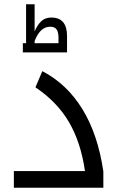

<svg xmlns="http://www.w3.org/2000/svg" viewBox="-20 -879 549 899"><path d="M44.9 -78.1H377.9Q358.4 -212.4 303.2 -306.9Q248 -401.4 146 -470.2L178.2 -545.9Q293.5 -485.8 366 -367.7Q438.5 -249.5 463.9 -76.2V0H44.9ZM253.9 -676.8V-701.7Q253.9 -728 245.1 -741Q236.3 -753.9 215.3 -753.9Q191.9 -753.9 174.1 -738Q156.2 -722.2 142.1 -687V-676.8ZM86.9 -676.8H102.1V-858.9H142.1V-731.9Q154.3 -761.2 172.6 -779.1Q190.9 -796.9 220.2 -796.9Q293.9 -796.9 293.9 -710V-633.8H86.9Z"/></svg>

Font: DroidArabicKufi
Style: Regular
Weight: 400
Designer: Pascal Zoghbi
Foundry: Ascender Corporation
Version: Version 1.00; ttfautohint (v1.4.1)